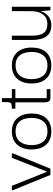

<svg xmlns="http://www.w3.org/2000/svg" viewBox="703 -1262 561 2023"><g transform="rotate(-90 983.5 -250.5)"><path d="M187 -37H185L37 -406H-8V-392L152 0H218L378 -393V-406H332Z M610 10C736 10 799 -74 799 -197C799 -322 733 -406 610 -406C485 -406 420 -320 420 -197C420 -77 483 10 610 10ZM610 -31C505 -31 466 -108 466 -198C466 -288 505 -367 610 -367C685 -367 724 -329 741 -278C749 -252 753 -225 753 -198C753 -145 738 -89 697 -56C676 -39 647 -31 610 -31Z M1056 0V-39H961V-369H1056V-406H961V-511H920C920 -453 920 -417 900 -411C891 -408 874 -406 850 -406V-369H917V-61C917 -28 924 0 967 0Z M1305 10C1431 10 1494 -74 1494 -197C1494 -322 1428 -406 1305 -406C1180 -406 1115 -320 1115 -197C1115 -77 1178 10 1305 10ZM1305 -31C1200 -31 1161 -108 1161 -198C1161 -288 1200 -367 1305 -367C1380 -367 1419 -329 1436 -278C1444 -252 1448 -225 1448 -198C1448 -145 1433 -89 1392 -56C1371 -39 1342 -31 1305 -31Z M1731 10C1790 10 1828 -18 1852 -51C1864 -68 1872 -83 1876 -97H1878L1886 0H1924V-406H1878L1877 -188C1873 -101 1833 -32 1742 -32C1674 -32 1641 -63 1629 -112C1622 -136 1619 -163 1619 -194V-406H1574V-194C1574 -123 1588 -58 1633 -19C1656 0 1688 10 1731 10Z"/></g></svg>

Font: OSH Darker Grotesque
Style: Regular
Weight: 400
Designer: Gabriel Lam
Foundry: TypeRant
Version: Version 1.000;Glyphs 3.1.1 (3148)